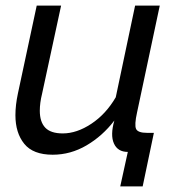

<svg xmlns="http://www.w3.org/2000/svg" viewBox="-20 -542 643 685"><path d="M409 123 436 0Q400 0 386.5 -30Q373 -60 388 -112Q346 -57 289 -23.5Q232 10 168 10Q98 10 66.5 -29Q35 -68 35 -131Q35 -167 44 -209L111 -522H198L130 -207Q126 -191 124 -176Q122 -161 122 -147Q122 -107 141.5 -86.5Q161 -66 204 -66Q254 -66 306 -100.5Q358 -135 393 -195L462 -522H550L469 -141Q459 -96 465.5 -82Q472 -68 505 -68H529L489 123Z"/></svg>

Font: Raleway Medium
Style: Italic
Weight: 500
Italic angle: -12°
Designer: Matt McInerney, Pablo Impallari, Rodrigo Fuenzalida
Foundry: Matt McInerney, Pablo Impallari, Rodrigo Fuenzalida
Version: Version 4.026